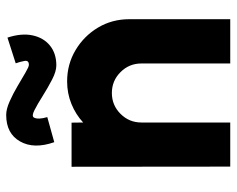

<svg xmlns="http://www.w3.org/2000/svg" viewBox="-90 -656 746 605"><g transform="rotate(-90 282.5 -353.0)"><path d="M525 -318V0H385.5V-280Q385.5 -318.5 358.2 -345.8Q331 -373 292.5 -373Q254 -373 226.8 -345.8Q199.5 -318.5 199.5 -280V0H60.5L60 -500H199L199.5 -463.5Q225 -487 258.2 -500.5Q291.5 -514 329 -514Q383 -514 427.5 -487.5Q472 -461 498.5 -416.8Q525 -372.5 525 -318ZM379.5 -548Q360.5 -548 334.5 -561.5Q308.5 -575 282.8 -591.2Q257 -607.5 238.2 -617Q219.5 -626.5 215 -618.5Q208 -605 216.5 -576.5L137.5 -554.5Q115 -618.5 139.8 -662.2Q164.5 -706 223.5 -706Q241.5 -706 265.8 -695.2Q290 -684.5 314.2 -670.2Q338.5 -656 356.8 -645.2Q375 -634.5 381 -634.5Q396 -634.5 393.5 -648.2Q391 -662 386 -676L467 -702Q481.5 -657.5 474 -622.8Q466.5 -588 441.8 -568Q417 -548 379.5 -548Z"/></g></svg>

Font: Urbanist ExtraBold
Style: Regular
Weight: 800
Designer: Corey Hu
Foundry: Corey Hu
Version: Version 1.330; ttfautohint (v1.8.4.7-5d5b)